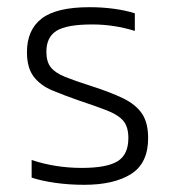

<svg xmlns="http://www.w3.org/2000/svg" viewBox="-20 -504 487 534"><path d="M214 10Q172 10 133.5 4.5Q95 -1 68 -10V-59Q101 -48 136 -42.5Q171 -37 207 -37Q277 -37 307 -55.5Q337 -74 337 -120Q337 -152 322.5 -168.5Q308 -185 277 -197Q246 -209 198 -225Q158 -239 125.5 -252.5Q93 -266 74 -290.5Q55 -315 55 -359Q55 -421 96 -452.5Q137 -484 229 -484Q265 -484 297.5 -479.5Q330 -475 355 -467V-418Q297 -436 237 -436Q166 -436 137.5 -418.5Q109 -401 109 -360Q109 -332 121.5 -316.5Q134 -301 161.5 -290Q189 -279 233 -265Q286 -248 321.5 -231Q357 -214 374.5 -188.5Q392 -163 392 -120Q392 -50 344.5 -20Q297 10 214 10Z"/></svg>

Font: Kanit ExtraLight
Style: Regular
Weight: 275
Designer: Katatrad Team
Foundry: CadsonDemak
Version: Version 2.000; ttfautohint (v1.8.3)